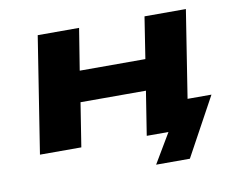

<svg xmlns="http://www.w3.org/2000/svg" viewBox="-71 -597 1011 818"><g transform="rotate(-10 434.0 -187.5)"><path d="M541 128 617 0H535L555 -125H825L687 128ZM61 0 140 -503H319L290 -323H574L602 -503H781L702 0H523L553 -190H270L240 0Z"/></g></svg>

Font: Nunito Sans 7pt Expanded ExtraBold
Style: Italic
Weight: 800
Width: 7
Italic angle: -9°
Designer: Vernon Adams
Foundry: Vernon Adams
Version: Version 3.101;gftools[0.9.27]